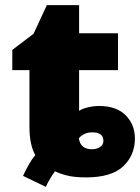

<svg xmlns="http://www.w3.org/2000/svg" viewBox="-20 -683 547 750"><path d="M70 4Q79 -16 92.5 -40Q106 -64 118 -77Q107 -96 101 -123.5Q95 -151 95 -190V-409H28V-488L111 -551L163 -663H289V-553H441V-409H289V-250Q300 -258 322.5 -263.5Q345 -269 367 -269Q435 -269 471 -232.5Q507 -196 507 -142Q507 -77 461.5 -33.5Q416 10 315 10Q271 10 241.5 2.5Q212 -5 195 -14Q187 -4 176 14.5Q165 33 159 47ZM339 -100Q357 -100 370.5 -108.5Q384 -117 384 -133Q384 -166 340 -166Q308 -166 288 -143Q294 -100 339 -100Z"/></svg>

Font: Noto Sans Black
Style: Regular
Weight: 900
Designer: Monotype Design Team
Foundry: Monotype Imaging Inc.
Version: Version 2.007